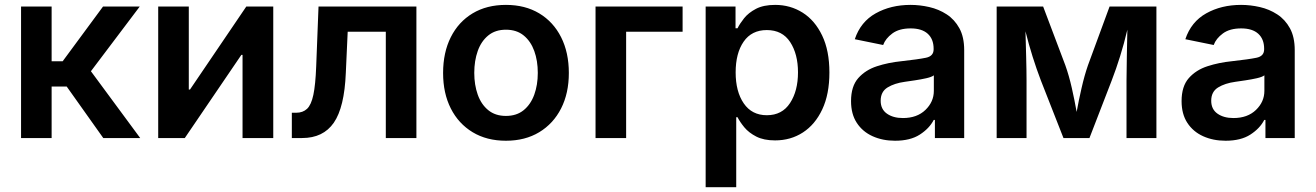

<svg xmlns="http://www.w3.org/2000/svg" viewBox="-20 -573 5462 797"><path d="M67.4 0V-545.9H194.3V-318.8H240.2L407.7 -545.9H560.1L357.4 -277.3L562 0H408.7L256.8 -213.9H194.3V0Z M1114.3 0H986.8V-345.2H981.9L747.1 0H636.7V-545.9H763.7V-201.2H768.6L1002.4 -545.9H1114.3Z M1191.4 0V-105H1209.5Q1237.3 -105 1254.6 -121.3Q1272 -137.7 1280.8 -179.4Q1289.6 -221.2 1292.5 -296.9L1302.2 -545.9H1708.5V0H1581.5V-441.4H1423.3L1415.5 -270.5Q1409.7 -127.4 1365.7 -63.7Q1321.8 0 1233.9 0Z M2080.1 11.2Q2000.5 11.2 1941.9 -24.2Q1883.3 -59.6 1851.3 -122.8Q1819.3 -186 1819.3 -270Q1819.3 -355 1851.3 -418.7Q1883.3 -482.4 1941.9 -517.6Q2000.5 -552.7 2080.1 -552.7Q2159.7 -552.7 2218.3 -517.6Q2276.9 -482.4 2309.1 -418.7Q2341.3 -355 2341.3 -270Q2341.3 -186 2309.1 -122.8Q2276.9 -59.6 2218.3 -24.2Q2159.7 11.2 2080.1 11.2ZM2080.1 -91.8Q2124.5 -91.8 2153.8 -115.7Q2183.1 -139.6 2197.8 -180.2Q2212.4 -220.7 2212.4 -270.5Q2212.4 -320.8 2197.8 -361.3Q2183.1 -401.9 2153.8 -425.8Q2124.5 -449.7 2080.1 -449.7Q2036.1 -449.7 2006.8 -425.8Q1977.5 -401.9 1963.1 -361.3Q1948.7 -320.8 1948.7 -270.5Q1948.7 -220.7 1963.1 -180.2Q1977.5 -139.6 2006.8 -115.7Q2036.1 -91.8 2080.1 -91.8Z M2813.5 -545.9V-441.4H2579.1V0H2452.1V-545.9Z M2909.2 204.1V-545.9H3033.2V-455.6H3041.5Q3050.8 -474.6 3068.8 -497.3Q3086.9 -520 3118.2 -536.4Q3149.4 -552.7 3197.8 -552.7Q3260.7 -552.7 3311.8 -520.5Q3362.8 -488.3 3392.8 -425.5Q3422.9 -362.8 3422.9 -272Q3422.9 -182.1 3393.3 -119.1Q3363.8 -56.2 3313 -23.2Q3262.2 9.8 3197.3 9.8Q3150.4 9.8 3119.4 -6.1Q3088.4 -22 3069.8 -44.4Q3051.3 -66.9 3041.5 -86.4H3036.1V204.1ZM3163.1 -94.7Q3226.6 -94.7 3259.5 -145.3Q3292.5 -195.8 3292.5 -272.5Q3292.5 -348.6 3260 -398.4Q3227.5 -448.2 3163.1 -448.2Q3100.1 -448.2 3066.9 -400.1Q3033.7 -352.1 3033.7 -272.5Q3033.7 -192.9 3067.4 -143.8Q3101.1 -94.7 3163.1 -94.7Z M3695.3 11.2Q3643.6 11.2 3602.1 -7.6Q3560.5 -26.4 3536.6 -63Q3512.7 -99.6 3512.7 -153.3Q3512.7 -214.8 3542.7 -248.8Q3572.8 -282.7 3620.4 -298.1Q3668 -313.5 3720.7 -318.8Q3792 -326.7 3823.7 -333.3Q3855.5 -339.8 3855.5 -368.2V-370.6Q3855.5 -410.6 3831.1 -432.9Q3806.6 -455.1 3760.3 -455.1Q3712.4 -455.1 3684.1 -434.1Q3655.8 -413.1 3646 -386.2L3528.3 -410.2Q3552.2 -482.4 3615 -517.6Q3677.7 -552.7 3759.8 -552.7Q3798.3 -552.7 3837.6 -543.7Q3877 -534.7 3909.7 -513.4Q3942.4 -492.2 3962.4 -455.8Q3982.4 -419.4 3982.4 -364.7V0H3860.8V-75.2H3856Q3837.9 -40 3798.3 -14.4Q3758.8 11.2 3695.3 11.2ZM3728 -83Q3786.6 -83 3821.5 -116.7Q3856.4 -150.4 3856.4 -195.8V-260.3Q3847.7 -253.4 3825.2 -248.3Q3802.7 -243.2 3777.6 -239.5Q3752.4 -235.8 3735.8 -233.4Q3692.9 -227.5 3664.3 -210Q3635.7 -192.4 3635.7 -154.8Q3635.7 -119.6 3661.6 -101.3Q3687.5 -83 3728 -83Z M4117.2 0V-545.9H4310.1L4402.3 -301.8Q4417.5 -259.3 4429.2 -207.5Q4440.9 -155.8 4449.2 -108.4Q4457.5 -154.8 4469.5 -207Q4481.4 -259.3 4496.1 -301.8L4585.9 -545.9H4780.3V0H4656.2V-238.8Q4656.2 -279.8 4657.5 -336.7Q4658.7 -393.6 4659.7 -449.7Q4646 -391.6 4629.6 -339.4Q4613.3 -287.1 4594.7 -238.8L4502.4 0H4394.5L4300.8 -238.8Q4282.7 -286.1 4266.6 -337.2Q4250.5 -388.2 4236.8 -442.9Q4238.3 -390.6 4239.7 -334.7Q4241.2 -278.8 4241.2 -238.8V0Z M5067.4 11.2Q5015.6 11.2 4974.1 -7.6Q4932.6 -26.4 4908.7 -63Q4884.8 -99.6 4884.8 -153.3Q4884.8 -214.8 4914.8 -248.8Q4944.8 -282.7 4992.4 -298.1Q5040 -313.5 5092.8 -318.8Q5164.1 -326.7 5195.8 -333.3Q5227.5 -339.8 5227.5 -368.2V-370.6Q5227.5 -410.6 5203.1 -432.9Q5178.7 -455.1 5132.3 -455.1Q5084.5 -455.1 5056.2 -434.1Q5027.8 -413.1 5018.1 -386.2L4900.4 -410.2Q4924.3 -482.4 4987.1 -517.6Q5049.8 -552.7 5131.8 -552.7Q5170.4 -552.7 5209.7 -543.7Q5249 -534.7 5281.7 -513.4Q5314.5 -492.2 5334.5 -455.8Q5354.5 -419.4 5354.5 -364.7V0H5232.9V-75.2H5228Q5210 -40 5170.4 -14.4Q5130.9 11.2 5067.4 11.2ZM5100.1 -83Q5158.7 -83 5193.6 -116.7Q5228.5 -150.4 5228.5 -195.8V-260.3Q5219.7 -253.4 5197.3 -248.3Q5174.8 -243.2 5149.7 -239.5Q5124.5 -235.8 5107.9 -233.4Q5064.9 -227.5 5036.4 -210Q5007.8 -192.4 5007.8 -154.8Q5007.8 -119.6 5033.7 -101.3Q5059.6 -83 5100.1 -83Z"/></svg>

Font: Inter-SemiBold
Style: Regular
Weight: 600
Designer: Rasmus Andersson
Foundry: rsms
Version: Version 4.000;git-a52131595